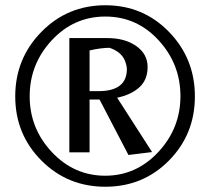

<svg xmlns="http://www.w3.org/2000/svg" viewBox="-20 -697 800 731"><path d="M623.5 -575.5Q722 -474 722 -330Q722 -186 623.5 -86Q525 14 381 14Q237 14 137.5 -86Q38 -186 38 -330Q38 -474 137.5 -575.5Q237 -677 381 -677Q525 -677 623.5 -575.5ZM380.5 -28Q499 -28 583 -118.5Q667 -209 667 -331Q667 -453 584 -543.5Q501 -634 381 -634Q261 -634 177 -543.5Q93 -453 93 -330.5Q93 -208 177.5 -118Q262 -28 380.5 -28ZM321 -318V-117H244V-552H389Q456 -552 499 -521.5Q542 -491 542 -442Q542 -393 510.5 -364.5Q479 -336 426 -325L559 -118L469 -107L359 -318ZM321 -350H355Q463 -350 463 -434Q463 -446 456 -465Q442 -500 397 -515Q365 -515 321 -505Z"/></svg>

Font: Belleza
Style: Regular
Weight: 400
Designer: Eduardo Rodriguez Tunni
Foundry: Eduardo Rodriguez Tunni
Version: Version 1.001